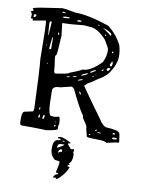

<svg xmlns="http://www.w3.org/2000/svg" viewBox="-131 -1026 1120 1483"><g transform="rotate(10 429.0 -284.5)"><path d="M231.4 -938.5H235.4Q259.8 -938.5 337.9 -922.9Q441.4 -922.9 606.4 -867.2Q677.7 -812.5 716.8 -733.4Q729.5 -688.5 729.5 -649.4V-646.5Q729.5 -586.9 679.7 -511.7Q649.4 -473.6 593.8 -443.4Q573.2 -425.8 527.3 -400.4Q504.9 -381.8 504.9 -376Q618.2 -213.9 662.1 -156.2Q702.1 -90.8 732.4 -90.8Q835 -85 835 -61.5Q837.9 -61.5 845.7 2.9Q844.7 9.8 835.9 9.8H825.2L749 26.4Q740.2 12.7 665 12.7Q591.8 12.7 591.8 3.9Q587.9 -17.6 578.1 -50.8L577.1 -60.5V-65.4Q577.1 -77.1 539.1 -129.9Q534.2 -157.2 525.4 -163.1Q491.2 -213.9 431.6 -338.9Q418.9 -354.5 408.2 -354.5L324.2 -334Q265.6 -334 265.6 -299.8V-277.3Q265.6 -104.5 292 -104.5L308.6 -102.5H324.2L356.4 -109.4Q365.2 -91.8 365.2 -51.8L360.4 -38.1L361.3 -13.7Q361.3 -1 265.6 11.7L260.7 9.8L156.2 7.8H80.1Q66.4 7.8 66.4 -26.4V-49.8Q66.4 -101.6 89.8 -101.6L151.4 -115.2L155.3 -135.7Q144.5 -431.6 134.8 -523.4Q132.8 -820.3 126 -820.3L121.1 -822.3L28.3 -805.7L23.4 -806.6L25.4 -819.3H9.8V-822.3H7.8L9.8 -839.8V-847.7Q9.8 -856.4 -1 -875Q18.6 -877.9 18.6 -885.7L9.8 -895.5V-897.5Q9.8 -906.2 127.9 -922.9ZM240.2 -909.2V-908.2L244.1 -904.3H267.6V-908.2L249 -913.1H244.1ZM251 -872.1Q252 -867.2 260.7 -867.2H264.6Q302.7 -868.2 303.7 -875L299.8 -878.9H272.5Q251 -877 251 -872.1ZM363.3 -861.3 368.2 -858.4H381.8Q395.5 -858.4 397.5 -865.2Q397.5 -870.1 380.9 -870.1Q367.2 -870.1 363.3 -861.3ZM529.3 -861.3 527.3 -860.4V-858.4Q535.2 -853.5 543 -853.5V-854.5Q543 -857.4 529.3 -861.3ZM25.4 -840.8V-835.9L30.3 -834Q39.1 -834 45.9 -844.7V-851.6L40 -856.4H33.2Q28.3 -856.4 25.4 -840.8ZM573.2 -842.8V-840.8Q613.3 -814.5 636.7 -794.9H641.6V-801.8Q641.6 -821.3 573.2 -842.8ZM253.9 -826.2V-815.4L264.6 -728.5Q256.8 -588.9 252 -576.2L244.1 -567.4V-550.8L253.9 -480.5Q253.9 -432.6 267.6 -432.6H269.5Q374 -447.3 374 -457Q438.5 -480.5 470.7 -499Q532.2 -499 614.3 -583Q636.7 -627.9 636.7 -668.9V-683.6Q636.7 -696.3 599.6 -755.9Q529.3 -834 467.8 -834L421.9 -837.9Q320.3 -826.2 253.9 -826.2ZM156.2 -819.3V-790L162.1 -714.8H165L171.9 -820.3L169.9 -822.3H160.2ZM592.8 -793 599.6 -786.1H604.5V-790L597.7 -796.9H595.7ZM235.4 -745.1V-740.2Q236.3 -730.5 240.2 -730.5L244.1 -733.4V-745.1L240.2 -749H238.3ZM197.3 -706.1 187.5 -614.3 192.4 -610.4H197.3L203.1 -615.2V-687.5Q203.1 -706.1 197.3 -706.1ZM670.9 -673.8V-665L674.8 -662.1H675.8L681.6 -667V-671.9L675.8 -676.8H674.8ZM160.2 -641.6V-637.7L163.1 -634.8H167V-637.7L163.1 -641.6ZM681.6 -600.6V-594.7L670.9 -573.2V-569.3L679.7 -559.6Q689.5 -559.6 691.4 -586.9Q688.5 -600.6 684.6 -600.6ZM652.3 -533.2Q655.3 -525.4 662.1 -521.5H664.1Q679.7 -533.2 679.7 -545.9L677.7 -546.9H675.8Q658.2 -546.9 652.3 -533.2ZM616.2 -519.5V-514.6H621.1Q631.8 -519.5 631.8 -526.4H627.9Q619.1 -526.4 616.2 -519.5ZM531.2 -491.2V-487.3H543Q549.8 -495.1 572.3 -505.9L573.2 -507.8V-511.7Q555.7 -511.7 531.2 -491.2ZM190.4 -501V-499L194.3 -496.1L197.3 -499V-501L194.3 -504.9ZM467.8 -455.1V-451.2Q505.9 -460 518.6 -477.5L517.6 -478.5H515.6Q475.6 -465.8 467.8 -455.1ZM575.2 -475.6V-473.6H582V-478.5H579.1ZM552.7 -457 554.7 -455.1H556.6L565.4 -461.9V-464.8H563.5Q556.6 -462.9 552.7 -457ZM406.2 -432.6V-430.7H416Q435.5 -433.6 435.5 -437.5L433.6 -439.5H429.7Q406.2 -437.5 406.2 -432.6ZM356.4 -422.9V-420.9H361.3Q381.8 -420.9 381.8 -427.7V-429.7H378.9Q371.1 -429.7 356.4 -422.9ZM447.3 -410.2 449.2 -409.2H450.2Q484.4 -416 484.4 -423.8L483.4 -425.8H481.4Q451.2 -418.9 447.3 -410.2ZM474.6 -328.1V-327.1Q474.6 -316.4 486.3 -307.6H491.2V-311.5Q481.4 -328.1 474.6 -328.1ZM192.4 -150.4V-136.7H197.3L201.2 -150.4L199.2 -156.2H197.3ZM228.5 -77.1V-75.2L233.4 -70.3H235.4Q241.2 -70.3 244.1 -88.9V-94.7L242.2 -102.5H238.3Q232.4 -102.5 228.5 -77.1ZM199.2 -99.6 196.3 -77.1V-75.2H203.1L208 -81.1V-85.9Q208 -98.6 203.1 -99.6ZM333 -65.4V-61.5H335.9L339.8 -65.4V-68.4H335.9ZM647.5 -54.7V-53.7L652.3 -47.9H654.3L659.2 -53.7V-60.5H652.3ZM784.2 -53.7V-47.9L792 -46.9H798.8L802.7 -49.8V-53.7L797.9 -58.6H793.9Q784.2 -57.6 784.2 -53.7ZM327.1 -31.2 329.1 -29.3H335.9L340.8 -34.2V-36.1L337.9 -40Q327.1 -40 327.1 -31.2ZM667 -43.9V-42L671.9 -37.1H694.3V-38.1Q692.4 -43.9 680.7 -43.9ZM786.1 -17.6V-16.6L791 -10.7H808.6Q821.3 -10.7 824.2 -17.6Q822.3 -23.4 813.5 -23.4H796.9Q786.1 -21.5 786.1 -17.6ZM603.5 -14.6Q603.5 -9.8 610.4 -9.8L617.2 -12.7L615.2 -17.6H606.4ZM395.5 43Q419.9 43 478.5 75.2V77.1Q457 82 457 85.9Q485.4 122.1 491.2 122.1L505.9 118.2Q510.7 118.2 514.6 127L509.8 143.6Q516.6 156.2 516.6 164.1Q516.6 217.8 491.2 234.4Q491.2 238.3 499 238.3V241.2Q499 244.1 484.4 250V256.8L502.9 259.8Q493.2 290 468.8 321.3Q430.7 368.2 416 368.2L405.3 357.4Q398.4 362.3 391.6 362.3L389.6 357.4Q402.3 330.1 423.8 330.1L425.8 328.1V327.1Q425.8 323.2 405.3 318.4V314.5Q418.9 256.8 418.9 236.3V232.4Q418.9 229.5 379.9 224.6Q341.8 194.3 341.8 145.5V133.8Q341.8 70.3 382.8 70.3Q398.4 64.5 398.4 60.5L395.5 56.6H376L373 53.7V51.8Q379.9 43 395.5 43ZM412.1 72.3V74.2H429.7V68.4H416ZM379.9 125V128.9Q390.6 128.9 432.6 99.6V97.7L423.8 95.7Q382.8 95.7 382.8 111.3ZM395.5 159.2V163.1L398.4 166L409.2 156.2H420.9L422.9 147.5V140.6L417 135.7H416Q395.5 139.6 395.5 159.2Z"/></g></svg>

Font: Love Ya Like A Sister
Style: Regular
Weight: 400
Designer: Kimberly Geswein
Foundry: Kimberly Geswein
Version: Version 1.002 2007